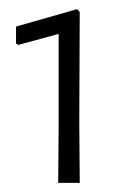

<svg xmlns="http://www.w3.org/2000/svg" viewBox="-20 -726 290 419"><path d="M154 -700 153 -459 154 -327H107L108 -453V-652L20 -628L15 -631V-668L148 -706Z"/></svg>

Font: Luna Sans Light
Style: Regular
Weight: 300
Designer: Juan Pablo del Peral
Foundry: Huerta Tipografica
Version: Version 2.001; ttfautohint (v1.5)